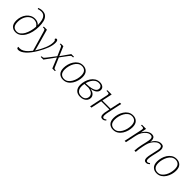

<svg xmlns="http://www.w3.org/2000/svg" viewBox="352 -2438 4356 4356"><g transform="rotate(45 2530.0 -260.0)"><path d="M214 10Q135 10 87 -39.5Q39 -89 39 -192Q39 -257 58.5 -316.5Q78 -376 114 -422.5Q150 -469 201 -496.5Q252 -524 314 -524Q357 -524 395 -508.5Q433 -493 459 -463Q458 -546 443 -608Q428 -670 392.5 -704.5Q357 -739 296 -739Q266 -739 243.5 -733.5Q221 -728 200 -720L191 -747Q212 -755 239 -762.5Q266 -770 302 -770Q381 -770 425 -729.5Q469 -689 487 -619.5Q505 -550 505 -462Q505 -367 484.5 -281.5Q464 -196 425.5 -130.5Q387 -65 333.5 -27.5Q280 10 214 10ZM221 -20Q272 -20 313.5 -52Q355 -84 385.5 -139.5Q416 -195 434.5 -265Q453 -335 458 -411Q430 -455 392.5 -474.5Q355 -494 311 -494Q248 -494 196 -454.5Q144 -415 113.5 -346.5Q83 -278 83 -190Q83 -125 101.5 -88Q120 -51 151.5 -35.5Q183 -20 221 -20Z M544 250Q494 250 494 211Q494 203 497 195Q507 198 518 199.5Q529 201 541 201Q591 201 637 174.5Q683 148 722.5 107.5Q762 67 794 25L656 -452Q648 -479 641 -491.5Q634 -504 623 -507.5Q612 -511 592 -511H574L580 -536H679L790 -139Q800 -104 808 -74Q816 -44 822 -14Q901 -139 943.5 -245Q986 -351 986 -439Q986 -480 976 -494Q966 -508 953 -508Q953 -526 962.5 -536Q972 -546 986 -546Q1028 -546 1028 -461Q1028 -383 993 -286Q958 -189 882 -58Q793 93 705 171.5Q617 250 544 250Z M1015 0 1021 -25H1034Q1052 -25 1063 -28Q1074 -31 1086 -43Q1098 -55 1118 -80L1272 -279L1195 -454Q1184 -480 1176 -492Q1168 -504 1158.5 -507.5Q1149 -511 1133 -511H1117L1123 -536H1207L1302 -310L1461 -536H1549L1543 -511H1531Q1511 -511 1499 -508Q1487 -505 1475.5 -492.5Q1464 -480 1443 -454L1315 -283L1405 -71Q1417 -41 1427 -33Q1437 -25 1462 -25H1476L1471 0H1388L1285 -252L1102 0Z M1737 10Q1658 10 1607.5 -39Q1557 -88 1557 -191Q1557 -246 1573.5 -308Q1590 -370 1624.5 -424Q1659 -478 1710.5 -512Q1762 -546 1833 -546Q1912 -546 1962.5 -497Q2013 -448 2013 -345Q2013 -290 1996 -228Q1979 -166 1945 -112Q1911 -58 1859 -24Q1807 10 1737 10ZM1742 -20Q1798 -20 1840 -51.5Q1882 -83 1910.5 -133Q1939 -183 1953 -240Q1967 -297 1967 -348Q1967 -437 1928.5 -476.5Q1890 -516 1827 -516Q1772 -516 1729.5 -484.5Q1687 -453 1659 -403Q1631 -353 1616.5 -296Q1602 -239 1602 -188Q1602 -99 1641 -59.5Q1680 -20 1742 -20Z M2287 10Q2195 10 2146 -42.5Q2097 -95 2097 -188Q2097 -248 2115 -311Q2133 -374 2168 -427.5Q2203 -481 2254.5 -513.5Q2306 -546 2373 -546Q2435 -546 2474 -516Q2513 -486 2513 -436Q2513 -378 2464 -339Q2415 -300 2323 -288Q2408 -273 2444.5 -234.5Q2481 -196 2481 -147Q2481 -105 2457.5 -69Q2434 -33 2391 -11.5Q2348 10 2287 10ZM2368 -516Q2313 -516 2271 -486Q2229 -456 2200.5 -406.5Q2172 -357 2158 -298L2184 -299Q2270 -301 2325.5 -313Q2381 -325 2412 -344Q2443 -363 2455 -386.5Q2467 -410 2467 -435Q2467 -468 2441.5 -492Q2416 -516 2368 -516ZM2294 -20Q2364 -20 2399.5 -57Q2435 -94 2435 -145Q2435 -187 2402 -221.5Q2369 -256 2278 -272Q2253 -271 2221 -269.5Q2189 -268 2151 -268Q2145 -238 2143.5 -218.5Q2142 -199 2142 -183Q2142 -106 2180.5 -63Q2219 -20 2294 -20Z M3002 10Q2931 10 2931 -80Q2931 -104 2935.5 -133.5Q2940 -163 2948 -197L2961 -259H2698L2643 0H2601L2693 -434Q2696 -448 2697.5 -460Q2699 -472 2699 -479Q2699 -501 2683.5 -506Q2668 -511 2634 -511H2615L2620 -536H2757L2704 -290H2967L3020 -536H3062L2990 -199Q2983 -169 2978.5 -138Q2974 -107 2974 -83Q2974 -55 2984 -39Q2994 -23 3015 -23Q3042 -23 3074 -51L3089 -30Q3069 -12 3049 -1Q3029 10 3002 10Z M3343 10Q3264 10 3213.5 -39Q3163 -88 3163 -191Q3163 -246 3179.5 -308Q3196 -370 3230.5 -424Q3265 -478 3316.5 -512Q3368 -546 3439 -546Q3518 -546 3568.5 -497Q3619 -448 3619 -345Q3619 -290 3602 -228Q3585 -166 3551 -112Q3517 -58 3465 -24Q3413 10 3343 10ZM3348 -20Q3404 -20 3446 -51.5Q3488 -83 3516.5 -133Q3545 -183 3559 -240Q3573 -297 3573 -348Q3573 -437 3534.5 -476.5Q3496 -516 3433 -516Q3378 -516 3335.5 -484.5Q3293 -453 3265 -403Q3237 -353 3222.5 -296Q3208 -239 3208 -188Q3208 -99 3247 -59.5Q3286 -20 3348 -20Z M4402 10Q4331 10 4331 -80Q4331 -105 4335.5 -134.5Q4340 -164 4348 -199L4376 -326Q4384 -358 4389.5 -387Q4395 -416 4395 -436Q4395 -455 4390 -472.5Q4385 -490 4370 -501.5Q4355 -513 4324 -513Q4281 -513 4237 -480Q4193 -447 4158 -392.5Q4123 -338 4108 -272L4092 -201Q4081 -155 4073.5 -99.5Q4066 -44 4064 0H4022Q4024 -45 4031.5 -100.5Q4039 -156 4050 -205L4078 -326Q4084 -355 4090 -387Q4096 -419 4096 -436Q4096 -455 4091 -472.5Q4086 -490 4071 -501.5Q4056 -513 4025 -513Q3981 -513 3936 -479.5Q3891 -446 3856 -390Q3821 -334 3807 -265L3751 0H3709L3801 -434Q3804 -448 3805.5 -460Q3807 -472 3807 -479Q3807 -501 3791.5 -506Q3776 -511 3742 -511H3723L3728 -536H3861L3836 -402H3839Q3882 -476 3934 -511Q3986 -546 4036 -546Q4095 -546 4117 -515Q4139 -484 4139 -442Q4139 -422 4135 -402H4139Q4181 -476 4233 -511Q4285 -546 4336 -546Q4394 -546 4415.5 -515Q4437 -484 4437 -442Q4437 -417 4431 -386.5Q4425 -356 4419 -330L4390 -200Q4383 -170 4378.5 -138.5Q4374 -107 4374 -83Q4374 -56 4384 -39.5Q4394 -23 4415 -23Q4442 -23 4474 -51L4489 -30Q4469 -12 4449 -1Q4429 10 4402 10Z M4739 10Q4660 10 4609.5 -39Q4559 -88 4559 -191Q4559 -246 4575.5 -308Q4592 -370 4626.5 -424Q4661 -478 4712.5 -512Q4764 -546 4835 -546Q4914 -546 4964.5 -497Q5015 -448 5015 -345Q5015 -290 4998 -228Q4981 -166 4947 -112Q4913 -58 4861 -24Q4809 10 4739 10ZM4744 -20Q4800 -20 4842 -51.5Q4884 -83 4912.5 -133Q4941 -183 4955 -240Q4969 -297 4969 -348Q4969 -437 4930.5 -476.5Q4892 -516 4829 -516Q4774 -516 4731.5 -484.5Q4689 -453 4661 -403Q4633 -353 4618.5 -296Q4604 -239 4604 -188Q4604 -99 4643 -59.5Q4682 -20 4744 -20Z"/></g></svg>

Font: Noto Serif ExtraLight
Style: Italic
Weight: 200
Italic angle: -12°
Designer: Monotype Design Team
Foundry: Monotype Imaging Inc.
Version: Version 2.014; ttfautohint (v1.8.4.7-5d5b)